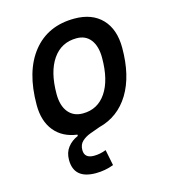

<svg xmlns="http://www.w3.org/2000/svg" viewBox="-109 -615 805 910"><g transform="rotate(-15 293.0 -160.0)"><path d="M249.5 207Q142.1 207 142.1 113.3Q142.1 77.1 161.4 52.2Q180.7 27.3 211.9 14.2V7.8Q140.6 -1.5 101.1 -49.8Q61.5 -98.1 61.5 -177.7Q61.5 -342.8 135.3 -435.1Q209 -527.3 339.8 -527.3Q426.3 -527.3 474.9 -476.6Q523.4 -425.8 523.4 -335Q523.4 -197.8 470.5 -110.8Q417.5 -23.9 321.3 0.5Q296.9 8.8 272.5 18.1Q248 27.3 231.7 42.7Q215.3 58.1 215.3 84.5Q215.3 125 262.2 125Q292 125 321.8 113.3L337.4 190.9Q294.9 207 249.5 207ZM263.2 -82.5Q336.4 -82.5 377.7 -143.8Q418.9 -205.1 418.9 -314Q418.9 -370.6 394.5 -402.6Q370.1 -434.6 325.7 -434.6Q250.5 -434.6 208.3 -373.5Q166 -312.5 166 -203.6Q166 -146.5 191.7 -114.5Q217.3 -82.5 263.2 -82.5Z"/></g></svg>

Font: Cascadia Mono
Style: Italic
Weight: 400
Italic angle: -10°
Monospace: yes
Designer: Aaron Bell
Foundry: Saja Typeworks
Version: Version 2404.023; ttfautohint (v1.8.4)